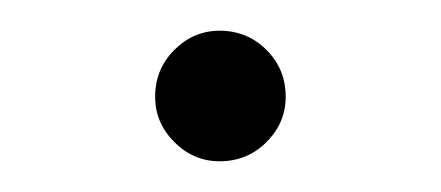

<svg xmlns="http://www.w3.org/2000/svg" viewBox="-20 -101 287 125"><path d="M81 -38Q81 -56 93.5 -68.5Q106 -81 123 -81Q141 -81 153.5 -68.5Q166 -56 166 -38Q166 -21 153.5 -8.5Q141 4 123 4Q106 4 93.5 -8.5Q81 -21 81 -38Z"/></svg>

Font: Bellota Text
Style: Regular
Weight: 400
Designer: Kemie Guaida
Foundry: Kemie Guaida
Version: Version 4.001